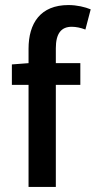

<svg xmlns="http://www.w3.org/2000/svg" viewBox="-20 -740 379 760"><path d="M264 -634C281 -634 300 -630 318 -623L339 -703C317 -712 285 -720 251 -720C140 -720 93 -648 93 -547V-490L27 -485V-404H93V0H201V-404H298V-490H201V-549C201 -607 222 -634 264 -634Z"/></svg>

Font: Cambridge Sans Medium
Style: Regular
Weight: 500
Version: Version 2.020;PS 002.020;hotconv 1.0.88;makeotf.lib2.5.64775